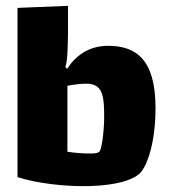

<svg xmlns="http://www.w3.org/2000/svg" viewBox="-20 -627 578 658"><path d="M350 -470C282 -470 237 -433 210 -391L204 -398C212 -419 212 -467 213 -513V-607L40 -600V-20C111 3 207 11 263 11C343 11 419 0 456 -30C481 -50 513 -131 513 -257C513 -426 444 -470 350 -470ZM322 -109C317 -101 299 -101 288 -101C262 -101 236 -103 211 -107V-333C236 -338 264 -341 283 -340C334 -337 337 -291 337 -227C337 -183 330 -123 322 -109Z"/></svg>

Font: FilmFarsi Display
Style: Regular
Weight: 400
Designer: Borna Izadpanah
Foundry: Borna Izadpanah
Version: Version 1.000;PS 001.000;hotconv 1.0.88;makeotf.lib2.5.64775